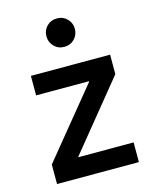

<svg xmlns="http://www.w3.org/2000/svg" viewBox="-115 -837 726 913"><g transform="rotate(-15 248.5 -380.5)"><path d="M51 0V-96L324 -430V-433H64V-529H454V-433L182 -99V-97H454V0ZM204 -741Q224 -761 254 -761Q284 -761 304 -740.5Q324 -720 324 -691Q324 -662 304 -641.5Q284 -621 254 -621Q224 -621 204 -641.5Q184 -662 184 -691Q184 -721 204 -741Z"/></g></svg>

Font: Lopes Sans SemiBold
Style: Regular
Weight: 600
Designer: Gabriel Lam, Diego Maldonado
Foundry: TypeRant, Foresti Design
Version: Version 4.000